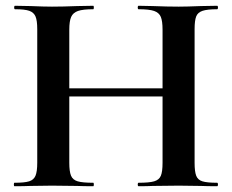

<svg xmlns="http://www.w3.org/2000/svg" viewBox="-20 -645 804 665"><path d="M460 -613Q457 -613 457 -619Q457 -625 460 -625L509 -624Q559 -622 599 -622Q626 -622 676 -624L732 -625Q735 -625 735 -619Q735 -613 732 -613Q698 -613 681.5 -607.5Q665 -602 659.5 -588Q654 -574 654 -544V-81Q654 -51 659.5 -36.5Q665 -22 681 -17Q697 -12 732 -12Q735 -12 735 -6Q735 0 732 0Q697 0 676 -1L599 -2L509 -1Q491 0 460 0Q457 0 457 -6Q457 -12 460 -12Q497 -12 514 -17Q531 -22 537 -36Q543 -50 543 -81V-542Q543 -572 537 -586.5Q531 -601 514 -607Q497 -613 460 -613ZM161 -339H594V-311H161ZM32 -613Q29 -613 29 -619Q29 -625 32 -625L86 -624Q132 -622 160 -622Q198 -622 248 -624L303 -625Q305 -625 305 -619Q305 -613 303 -613Q267 -613 250 -607Q233 -601 226.5 -586.5Q220 -572 220 -542V-81Q220 -51 226 -36.5Q232 -22 249 -17Q266 -12 303 -12Q305 -12 305 -6Q305 0 303 0Q268 0 247 -1L160 -2L85 -1Q65 0 30 0Q28 0 28 -6Q28 -12 30 -12Q65 -12 81 -17Q97 -22 103 -36.5Q109 -51 109 -81V-544Q109 -574 103 -588Q97 -602 81.5 -607.5Q66 -613 32 -613Z"/></svg>

Font: Cormorant SC
Style: Bold
Weight: 700
Designer: Christian Thalmann (Catharsis Fonts)
Foundry: Catharsis Fonts
Version: Version 4.000